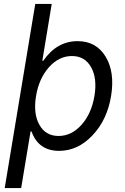

<svg xmlns="http://www.w3.org/2000/svg" viewBox="-20 -760 640 980"><path d="M160 -740H244L196 -450H201Q270 -550 376 -550Q471 -550 519 -471Q567 -392 547 -270Q527 -148 452 -69Q377 10 282 10Q176 10 141 -89H136L88 200H4ZM445 -417Q413 -474 347 -474Q281 -474 230 -417Q179 -360 164 -270Q149 -180 181 -123Q213 -66 279 -66Q345 -66 396 -123Q447 -180 462 -270Q477 -360 445 -417Z"/></svg>

Font: CommitMono
Style: Italic
Weight: 400
Monospace: yes
Designer: Eigil Nikolajsen
Foundry: Eigil Nikolajsen
Version: Version 1.143